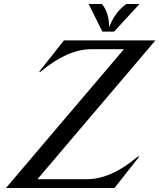

<svg xmlns="http://www.w3.org/2000/svg" viewBox="-20 -939 796 959"><path d="M9.8 0 599.1 -693.4H438Q315.9 -693.4 182.1 -580.1H175.3L299.3 -737.3H756.3L167 -43.9H413.1Q535.2 -43.9 668.5 -157.2H675.8L551.8 0ZM422.9 -918.9H488.8Q524.9 -877.4 524.9 -802.7Q554.7 -879.4 610.8 -918.9H676.8L549.8 -781.2H491.2Z"/></svg>

Font: Modern Antiqua
Style: Book Oblique
Weight: 400
Italic angle: -12°
Designer: Wojciech Kalinowski "wmk69" (wmk69@o2.pl)
Foundry: Wojciech Kalinowski "wmk69" (wmk69@o2.pl)
Version: Version 3.1.0; 2021-05-28